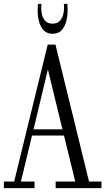

<svg xmlns="http://www.w3.org/2000/svg" viewBox="-21 -970 543 990"><path d="M-1 0V-34H52L225 -740H265L438 -34H502V0H266V-34H367L309 -271H144L87 -34H157V0ZM226 -612 152 -303H301ZM250 -796Q216 -796 198 -821Q180 -846 175.5 -881.5Q171 -917 175 -950H193Q190 -928 193.5 -904.5Q197 -881 210.5 -864.5Q224 -848 250 -848Q276 -848 289.5 -864.5Q303 -881 307 -904.5Q311 -928 308 -950H326Q330 -917 325 -881.5Q320 -846 302.5 -821Q285 -796 250 -796Z"/></svg>

Font: Xanh Mono
Style: Regular
Weight: 400
Monospace: yes
Designer: Lam Bao, Duy Dao
Foundry: Yellow Type Foundry
Version: Version 3.101; ttfautohint (v1.8.3)